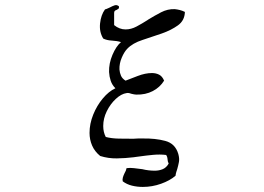

<svg xmlns="http://www.w3.org/2000/svg" viewBox="-20 -642 1040 757"><path d="M709 -595Q708 -561 681.5 -542Q655 -523 618 -510Q581 -497 542 -484.5Q503 -472 482 -450Q470 -438 460 -414.5Q450 -391 451 -368Q452 -355 457 -343.5Q462 -332 475 -324Q493 -331 523 -342.5Q553 -354 579 -354Q595 -354 607.5 -347.5Q620 -341 627 -324Q611 -298 582.5 -283Q554 -268 517 -269Q513 -269 508.5 -270Q504 -271 499 -272Q494 -274 489 -275Q484 -276 479 -275Q458 -272 436.5 -252Q415 -232 401 -203.5Q387 -175 387 -145Q387 -121 397 -102Q420 -96 448.5 -95.5Q477 -95 506 -95Q515 -96 524 -96Q533 -96 542 -96Q592 -97 631.5 -86.5Q671 -76 683 -35Q688 -17 685.5 -3.5Q683 10 679 24Q677 30 675 36.5Q673 43 672 51Q650 70 615 82.5Q580 95 543 95Q521 95 500.5 90Q480 85 464 73Q462 66 464.5 57.5Q467 49 471 41Q474 36 476 31Q478 26 479 21Q493 19 508.5 21Q524 23 541 25Q553 28 565.5 29.5Q578 31 590 31Q607 31 621.5 25Q636 19 645 3Q641 -5 640.5 -14.5Q640 -24 635 -31Q611 -34 584 -31.5Q557 -29 529 -25Q523 -24 517.5 -23.5Q512 -23 507 -22Q474 -18 440.5 -17.5Q407 -17 375 -27Q353 -45 343 -68.5Q333 -92 333 -118Q333 -154 347.5 -190Q362 -226 385.5 -254Q409 -282 435 -294Q422 -307 416.5 -323.5Q411 -340 410 -358Q409 -392 423.5 -426Q438 -460 457 -476Q441 -481 421 -482Q401 -483 387 -490Q371 -516 374.5 -549.5Q378 -583 394 -605Q399 -606 404 -608.5Q409 -611 414 -613Q423 -618 432 -621Q441 -624 449 -617Q450 -610 447 -607.5Q444 -605 440 -603Q436 -602 433 -599.5Q430 -597 430 -591Q430 -583 430 -575Q430 -567 430 -559Q430 -555 430 -551Q430 -547 430 -543Q451 -526 475 -526Q497 -526 518.5 -537.5Q540 -549 562 -563L563 -564Q589 -580 615 -593.5Q641 -607 669 -606Q679 -605 689 -602.5Q699 -600 709 -595Z"/></svg>

Font: Yuji Mai
Style: Regular
Weight: 400
Designer: Kataoka Yuji
Foundry: Kinuta Font Factory
Version: Version 3.002